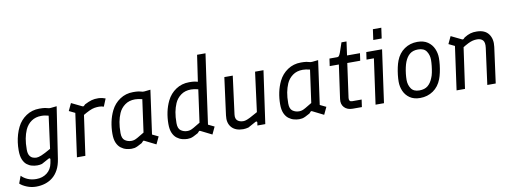

<svg xmlns="http://www.w3.org/2000/svg" viewBox="-72 -1171 4811 1797"><g transform="rotate(-10 2334.0 -273.0)"><path d="M151 204Q106 204 64 187Q22 170 -1 148L25 78Q48 103 84 118.5Q120 134 166 134Q225 134 267 101.5Q309 69 320 11L326 -22Q328 -32 322.5 -35Q317 -38 309 -33L241 4Q231 7 219.5 8.5Q208 10 197 10Q173 10 147 3.5Q121 -3 98.5 -20.5Q76 -38 62 -71.5Q48 -105 48 -158Q48 -197 53 -234Q58 -271 68.5 -307Q79 -343 95 -375Q125 -436 180.5 -473Q236 -510 306 -510Q337 -510 359 -507L397 -498Q404 -497 413 -498L470 -504L396 -17Q387 43 364.5 85Q342 127 309.5 153Q277 179 237 191.5Q197 204 151 204ZM202 -63Q219 -63 249 -75Q279 -87 340 -122L381 -430Q362 -435 347 -437.5Q332 -440 312 -440Q258 -440 218.5 -413Q179 -386 157 -338Q141 -301 132.5 -257Q124 -213 124 -153Q124 -115 136.5 -95.5Q149 -76 167 -69.5Q185 -63 202 -63Z M574 0 636 -447 675 -391 574 -440 607 -510 708 -461Q717 -457 723 -463L735 -475Q774 -495 802.5 -503Q831 -511 867 -510Q887 -509 903 -505.5Q919 -502 934 -496L904 -423Q894 -427 883.5 -429Q873 -431 860 -431Q837 -431 816 -427.5Q795 -424 766.5 -411Q738 -398 693 -371L714 -424L654 0Z M1092 10Q1068 10 1041.5 3Q1015 -4 991.5 -22Q968 -40 953.5 -73Q939 -106 939 -158Q939 -216 950.5 -271Q962 -326 986 -375Q1016 -436 1071.5 -473Q1127 -510 1197 -510Q1212 -510 1224.5 -509.5Q1237 -509 1250 -507L1288 -498Q1295 -497 1304 -498L1361 -504L1303 -88L1361 -60L1328 10L1222 -43Q1213 -48 1208 -41L1194 -26Q1167 -11 1150 -3Q1133 5 1120 7.5Q1107 10 1092 10ZM1103 -63Q1117 -63 1130 -66.5Q1143 -70 1165 -82.5Q1187 -95 1228 -120L1271 -430Q1231 -440 1203 -440Q1146 -440 1106.5 -411Q1067 -382 1048 -338Q1032 -301 1023.5 -257Q1015 -213 1015 -153Q1015 -101 1042 -82Q1069 -63 1103 -63Z M1807 -470 1848 -750H1928L1893 -504ZM1624 10Q1600 10 1573.5 3Q1547 -4 1523.5 -22Q1500 -40 1485.5 -73Q1471 -106 1471 -158Q1471 -216 1482.5 -271Q1494 -326 1518 -375Q1548 -436 1603.5 -473Q1659 -510 1729 -510Q1744 -510 1756.5 -509.5Q1769 -509 1782 -507L1820 -498Q1827 -497 1836 -498L1893 -504L1835 -88L1893 -60L1860 10L1754 -43Q1745 -48 1740 -41L1726 -26Q1699 -11 1682 -3Q1665 5 1652 7.5Q1639 10 1624 10ZM1635 -63Q1649 -63 1662 -66.5Q1675 -70 1697 -82.5Q1719 -95 1760 -120L1803 -430Q1763 -440 1735 -440Q1678 -440 1638.5 -411Q1599 -382 1580 -338Q1564 -301 1555.5 -257Q1547 -213 1547 -153Q1547 -101 1574 -82Q1601 -63 1635 -63Z M2153 11Q2080 11 2043 -31Q2006 -73 2016 -145L2063 -500H2143L2096 -139Q2091 -99 2111.5 -81Q2132 -63 2167 -63Q2178 -63 2192 -67Q2206 -71 2232.5 -84Q2259 -97 2306 -124L2355 -500H2435L2364 0H2289L2293 -25Q2295 -34 2289.5 -37.5Q2284 -41 2276 -36Q2254 -24 2236 -14Q2218 -4 2203 4Q2191 7 2178 9Q2165 11 2153 11Z M2686 10Q2662 10 2635.5 3Q2609 -4 2585.5 -22Q2562 -40 2547.5 -73Q2533 -106 2533 -158Q2533 -216 2544.5 -271Q2556 -326 2580 -375Q2610 -436 2665.5 -473Q2721 -510 2791 -510Q2806 -510 2818.5 -509.5Q2831 -509 2844 -507L2882 -498Q2889 -497 2898 -498L2955 -504L2897 -88L2955 -60L2922 10L2816 -43Q2807 -48 2802 -41L2788 -26Q2761 -11 2744 -3Q2727 5 2714 7.5Q2701 10 2686 10ZM2697 -63Q2711 -63 2724 -66.5Q2737 -70 2759 -82.5Q2781 -95 2822 -120L2865 -430Q2825 -440 2797 -440Q2740 -440 2700.5 -411Q2661 -382 2642 -338Q2626 -301 2617.5 -257Q2609 -213 2609 -153Q2609 -101 2636 -82Q2663 -63 2697 -63Z M3195 0Q3143 0 3115 -30.5Q3087 -61 3094 -110L3139 -430H3052L3062 -500H3136Q3145 -500 3151.5 -506.5Q3158 -513 3167.5 -537.5Q3177 -562 3194 -615L3199 -630H3247L3229 -500H3352L3342 -430H3219L3174 -106Q3172 -89 3178.5 -79.5Q3185 -70 3201 -70H3292L3282 0Z M3412 0 3472 -430H3402L3412 -500H3562L3492 0ZM3496 -600 3510 -700H3590L3576 -600Z M3835 11Q3776 11 3737.5 -15.5Q3699 -42 3680.5 -84Q3662 -126 3662 -173Q3662 -203 3666 -238.5Q3670 -274 3677.5 -308.5Q3685 -343 3695 -369Q3721 -437 3775 -474Q3829 -511 3898 -511Q3958 -511 3996.5 -484.5Q4035 -458 4053.5 -416Q4072 -374 4072 -327Q4072 -298 4068 -262Q4064 -226 4056.5 -191.5Q4049 -157 4039 -131Q4013 -63 3959 -26Q3905 11 3835 11ZM3840 -60Q3890 -60 3920 -84.5Q3950 -109 3968 -155Q3977 -174 3983 -204Q3989 -234 3992.5 -266.5Q3996 -299 3996 -323Q3996 -369 3972.5 -404.5Q3949 -440 3893 -440Q3844 -440 3814 -415.5Q3784 -391 3766 -345Q3758 -325 3751.5 -295.5Q3745 -266 3741.5 -235Q3738 -204 3738 -177Q3738 -131 3761.5 -95.5Q3785 -60 3840 -60Z M4182 0 4244 -447 4283 -391 4182 -440 4215 -510 4316 -461Q4325 -457 4331 -463L4343 -475Q4375 -495 4402 -503Q4429 -511 4463 -510Q4540 -509 4575 -461.5Q4610 -414 4600 -340L4554 0H4474L4520 -344Q4527 -396 4508 -416.5Q4489 -437 4453 -437Q4432 -437 4412.5 -432.5Q4393 -428 4367.5 -415.5Q4342 -403 4301 -377L4322 -424L4262 0Z"/></g></svg>

Font: Finlandica
Style: Italic
Weight: 400
Italic angle: -8°
Designer: Niklas Ekholm, Juho Hiilivirta, Jaakko Suomalainen
Foundry: Helsinki Type Studio
Version: Version 1.064